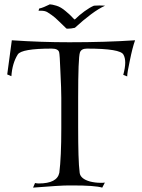

<svg xmlns="http://www.w3.org/2000/svg" viewBox="-20 -854 649 877"><path d="M209 -834Q217 -834 237.5 -828Q258 -822 280 -803Q291 -794 299.5 -786Q308 -778 318 -767Q320 -765 321 -765Q322 -765 324 -767Q342 -785 366 -802.5Q390 -820 409 -828Q412 -828 419 -828.5Q426 -829 434 -829Q443 -829 451 -828.5Q459 -828 460 -828Q431 -815 395.5 -788.5Q360 -762 322 -727Q314 -725 305 -724Q296 -723 290 -723Q284 -723 283 -724L250 -756Q231 -775 216.5 -785Q202 -795 197 -798Q186 -805 167 -805H156L159 -815Q169 -817 181 -822Q193 -827 203 -832Q205 -834 209 -834ZM131 3 140 -18Q144 -17 148.5 -16.5Q153 -16 157 -16Q241 -16 251 -65Q260 -137 260 -267V-407Q260 -427 259 -456Q258 -485 256 -525Q253 -607 250 -616Q245 -632 216 -632Q78 -632 61 -605Q36 -565 32 -506L13 -514L34 -670Q166 -661 297 -661Q462 -661 597 -670Q585 -637 573 -577Q561 -522 561 -505L543 -512Q552 -545 552 -568Q552 -590 544 -604Q531 -632 377 -632Q351 -632 345 -614Q341 -602 339 -550.5Q337 -499 337 -407V-274Q337 -200 338.5 -147.5Q340 -95 344 -64Q348 -37 391 -25Q415 -19 439 -19Q444 -19 449 -19Q454 -19 459 -20L447 3Q414 -7 310 -7H295Q275 -7 234 -4.5Q193 -2 131 3Z"/></svg>

Font: Gideon Roman
Style: Regular
Weight: 400
Designer: Robert E. Leuschke
Foundry: Robert E. Leuschke
Version: Version 2.010